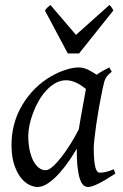

<svg xmlns="http://www.w3.org/2000/svg" viewBox="-20 -726 490 766"><path d="M294.4 -210.4Q297.9 -232.4 302 -256.1Q306.2 -279.8 310.3 -301.8Q314.5 -323.7 317.6 -342Q320.8 -360.4 322.8 -371.1Q315.4 -377 306.6 -383.1Q297.9 -389.2 287.8 -394.3Q277.8 -399.4 266.8 -402.6Q255.9 -405.8 244.1 -405.8Q221.7 -405.8 201.9 -394.8Q182.1 -383.8 165.3 -365.7Q148.4 -347.7 135 -324.5Q121.6 -301.3 112.3 -276.6Q103 -252 97.9 -228Q92.8 -204.1 92.8 -185.1Q92.8 -153.3 98.1 -127.9Q103.5 -102.5 112.8 -84.5Q122.1 -66.4 134.8 -56.6Q147.5 -46.9 162.1 -46.9Q173.8 -46.9 190.7 -61.8Q207.5 -76.7 225.8 -100.3Q244.1 -124 262.2 -153.1Q280.3 -182.1 294.4 -210.4ZM439.9 -33.2Q397.5 -5.4 371.3 7.3Q345.2 20 331.1 20Q322.3 20 314.2 13.9Q306.2 7.8 299.8 -9Q293.5 -25.9 289.8 -55.7Q286.1 -85.4 286.1 -132.8Q273.4 -110.4 255.1 -83.7Q236.8 -57.1 215.8 -33.9Q194.8 -10.7 172.6 4.6Q150.4 20 129.9 20Q113.8 20 95.5 10.7Q77.1 1.5 61.8 -18.8Q46.4 -39.1 36.1 -71Q25.9 -103 25.9 -148.9Q25.9 -187.5 34.9 -224.4Q43.9 -261.2 62 -294.9Q80.1 -328.6 106.2 -358.2Q132.3 -387.7 167 -411.1Q180.2 -419.9 196 -428.2Q211.9 -436.5 228.8 -442.9Q245.6 -449.2 262.2 -453.1Q278.8 -457 293.9 -457Q304.2 -457 314 -454.3Q323.7 -451.7 332.8 -447.3Q341.8 -442.9 350.1 -437.7Q358.4 -432.6 365.7 -427.7Q377 -436 389.6 -443.1Q402.3 -450.2 416 -457L425.8 -439.9Q417.5 -433.1 412.1 -427.7Q406.7 -422.4 402.6 -415.3Q398.4 -408.2 395.5 -397.9Q392.6 -387.7 389.2 -371.1Q381.8 -335.9 375.2 -299.1Q368.7 -262.2 364 -229.5Q359.4 -196.8 356.7 -171.9Q354 -147 354 -136.2Q354 -108.4 355.7 -89.4Q357.4 -70.3 360.4 -58.8Q363.3 -47.4 367.7 -42.2Q372.1 -37.1 377.9 -37.1Q387.7 -37.1 401.1 -39.8Q414.6 -42.5 434.1 -50.8ZM295.4 -512.7H250.5L159.2 -684.1Q166 -693.4 169.9 -696.8Q173.8 -700.2 181.2 -706.1L283.2 -586.9L416.5 -706.1Q422.4 -700.7 425 -697Q427.7 -693.4 432.1 -684.1Z"/></svg>

Font: Gentium Plus APac
Style: Italic
Weight: 400
Italic angle: -8°
Designer: J. Victor Gaultney, Annie Olsen, Iska Routamaa, Becca Hirsbrunner
Foundry: SIL International
Version: Version 5.000